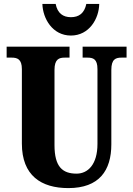

<svg xmlns="http://www.w3.org/2000/svg" viewBox="-20 -953 682 983"><path d="M343 -771C437 -771 487 -858 488 -933H422C412 -885 384 -865 343 -865C303 -865 274 -885 265 -933H197C199 -858 249 -771 343 -771ZM330 10C488 10 550 -80 550 -214V-595C550 -651 573 -658 603 -658H628V-714H403V-658H427C457 -658 479 -651 479 -599V-216C479 -111 430 -64 372 -64C300 -64 259 -99 259 -210V-595C259 -651 283 -658 312 -658H336V-714H14V-658H39C68 -658 92 -651 92 -599V-218C92 -54 191 10 330 10Z"/></svg>

Font: Noto Serif Devanagari ExtraCondensed Black
Style: Regular
Weight: 900
Width: 2
Designer: Universal Thirst, Indian Type Foundry and the Monotype Design Team
Foundry: Monotype Imaging Inc.
Version: Version 2.004